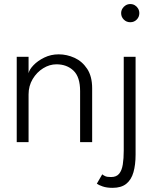

<svg xmlns="http://www.w3.org/2000/svg" viewBox="-20 -684 757 924"><path d="M262.5 -422.5Q301.5 -422.5 338.5 -405.8Q375.5 -389 399.5 -352.8Q423.5 -316.5 423.5 -259V0H365.5V-245.5Q365.5 -314 333.5 -344.2Q301.5 -374.5 251.5 -374.5Q218.5 -374.5 187.8 -355.5Q157 -336.5 137.2 -303.5Q117.5 -270.5 117.5 -229.5V0H60.5V-410.5H117.5V-331.5Q121 -349 141.2 -370.2Q161.5 -391.5 193.2 -407Q225 -422.5 262.5 -422.5ZM522 220Q493.5 220 474 213.2Q454.5 206.5 446 200L472 155Q478 160 486.8 164Q495.5 168 514.5 168Q540.5 168 553.5 152Q566.5 136 571 107.2Q575.5 78.5 575.5 40.5V-410.5H632.5V60.5Q632.5 109 622.2 145Q612 181 587.8 200.5Q563.5 220 522 220ZM607 -577Q588.5 -577 575.8 -589.8Q563 -602.5 563 -620.5Q563 -632.5 569 -642.5Q575 -652.5 585 -658.5Q595 -664.5 607 -664.5Q619.5 -664.5 629.2 -658.5Q639 -652.5 644.8 -642.5Q650.5 -632.5 650.5 -620.5Q650.5 -602.5 638 -589.8Q625.5 -577 607 -577Z"/></svg>

Font: League Spartan Thin Light
Style: Regular
Weight: 300
Version: Version 2.002